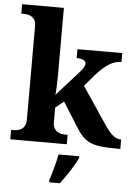

<svg xmlns="http://www.w3.org/2000/svg" viewBox="-63 -808 763 1076"><g transform="rotate(5 318.5 -269.5)"><path d="M17 0H335V-53H323C295 -53 252 -61 252 -118V-199L299 -237L383 -103C438 -15 476 0 622 0H636V-53H633C599 -53 571 -82 535 -137L402 -335L459 -401C511 -460 554 -486 600 -486V-536H348V-486C381 -486 400 -476 400 -459C400 -449 395 -436 373 -411L247 -270C249 -280 252 -342 252 -377V-760H17V-707H29C57 -707 100 -699 100 -646V-118C100 -61 58 -53 29 -53H17ZM255 208V221H315C348 178 392 113 410 71V61H294C286 105 268 168 255 208Z"/></g></svg>

Font: Noto Serif Telugu
Style: Bold
Weight: 700
Designer: Jelle Bosma - Monotype Design Team
Foundry: Monotype Imaging Inc.
Version: Version 2.005